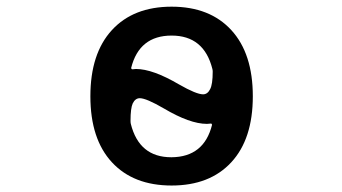

<svg xmlns="http://www.w3.org/2000/svg" viewBox="-20 -576 1040 584"><path d="M378.9 -369.1Q378.9 -368.2 379.9 -366.7Q380.9 -365.2 382.8 -365.2Q388.7 -366.2 393.6 -366.2Q444.3 -366.2 524.4 -319.3Q577.1 -289.1 597.7 -289.1Q611.3 -289.1 619.1 -304.7Q627 -319.3 627 -358.4Q627 -362.3 626 -366.2Q600.6 -467.8 502 -467.8Q403.3 -467.8 378.9 -369.1ZM377 -208Q377 -203.1 377.9 -199.2Q403.3 -97.7 501 -97.7Q502 -97.7 502 -97.7Q600.6 -98.6 625 -196.3Q625 -197.3 624 -198.7Q623 -200.2 622.1 -200.2Q615.2 -199.2 609.4 -199.2Q557.6 -199.2 478.5 -246.1Q424.8 -277.3 405.3 -277.3Q391.6 -277.3 383.8 -261.7Q377 -247.1 377 -208ZM254.9 -283.2Q254.9 -413.1 320.3 -484.4Q385.7 -555.7 502 -555.7Q618.2 -555.7 683.6 -484.4Q749 -413.1 749 -283.2Q749 -153.3 683.6 -82.5Q618.2 -11.7 502 -11.7Q385.7 -11.7 320.3 -82.5Q254.9 -153.3 254.9 -283.2Z"/></svg>

Font: Gen Jyuu Gothic L Monospace Medium
Style: Regular
Weight: 500
Designer: [Source Han Sans]
Ryoko NISHIZUKA  (kana & ideographs); Paul D. Hunt (Latin, Greek & Cyrillic); Wenlong ZHANG  (bopomofo
Version: Version 1.002.20150607